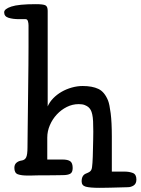

<svg xmlns="http://www.w3.org/2000/svg" viewBox="-71 -843 675 922"><path d="M61 0Q32 0 15 -6Q-2 -12 -2 -37Q-2 -53 8 -61.5Q18 -70 32 -72Q48 -74 54.5 -87Q61 -100 61 -135Q61 -166 62 -230Q63 -294 64 -398Q65 -477 65.5 -530Q66 -583 66 -619Q66 -655 66 -678Q66 -701 66 -721Q66 -732 63 -741.5Q60 -751 52 -751H21Q-9 -751 -30 -757.5Q-51 -764 -51 -784Q-51 -800 -16.5 -811.5Q18 -823 101 -823Q136 -823 147 -817.5Q158 -812 158 -791V-332Q167 -353 184.5 -371Q202 -389 224.5 -402Q247 -415 273.5 -422.5Q300 -430 326 -430Q372 -430 401.5 -416Q431 -402 448 -360Q455 -342 460.5 -299Q466 -256 466 -187V-19H527Q549 -19 566.5 -12.5Q584 -6 584 19Q584 39 571 47.5Q558 56 542 56Q529 56 505.5 57Q482 58 468 58Q460 58 445 58.5Q430 59 407 59Q361 59 341 53.5Q321 48 321 28Q321 -2 343 -10Q353 -14 358.5 -17.5Q364 -21 367 -26.5Q370 -32 371 -40.5Q372 -49 373 -61Q374 -72 374.5 -90.5Q375 -109 375.5 -130Q376 -151 376.5 -172.5Q377 -194 377 -211Q377 -241 376 -260.5Q375 -280 372 -293.5Q369 -307 364.5 -315Q360 -323 353 -329Q347 -334 336 -338.5Q325 -343 307 -343Q277 -343 250 -329.5Q223 -316 202 -293.5Q181 -271 168.5 -242Q156 -213 156 -182V-77H228Q255 -77 266.5 -68.5Q278 -60 278 -36Q278 -15 266 -8.5Q254 -2 230 -2Q220 -2 196.5 -1.5Q173 -1 150 -1Q130 -1 116.5 -1Q103 -1 93.5 -0.5Q84 0 76.5 0Q69 0 61 0Z"/></svg>

Font: Life Savers ExtraBold
Style: Regular
Weight: 800
Designer: Pablo Impallari, Rodrigo Fuenzalida, Brenda Gallo
Foundry: Pablo Impallari, Rodrigo Fuenzalida, Brenda Gallo
Version: Version 3.001; ttfautohint (v0.95) -l 8 -r 50 -G 200 -x 14 -